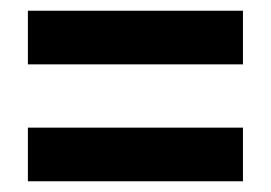

<svg xmlns="http://www.w3.org/2000/svg" viewBox="-20 -531 506 358"><path d="M32 -411V-511H433V-411ZM32 -193V-293H433V-193Z"/></svg>

Font: Noto Sans Thai Looped UI Condensed
Style: Bold
Weight: 700
Width: 3
Designer: Cadson Demak Team
Foundry: Cadson Demak Co., Ltd.
Version: Version 1.000